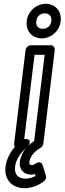

<svg xmlns="http://www.w3.org/2000/svg" viewBox="-20 -753 339 1006"><path d="M118 21C99 43 87 70 84 95C79 137 108 162 142 162C149 162 158 161 163 159L166 169C149 178 128 183 115 183C77 183 54 164 59 120C64 77 93 44 118 21ZM128 11C128 11 156 -25 110 -25H107L161 -466H214L159 -14C146 -6 137 2 128 11ZM54 0C54 3 54 11 58 16C37 41 14 77 9 120C0 192 48 233 109 233C141 233 182 220 211 196C219 190 224 178 221 168L204 114C196 87 172 100 167 104C158 110 152 112 148 112C138 112 132 109 134 95C136 79 144 63 158 48C167 39 178 30 192 22C199 18 206 9 207 0L267 -491C268 -502 261 -516 246 -516H142C131 -516 116 -506 114 -491ZM204 -602C181 -602 167 -617 170 -642C173 -668 192 -683 214 -683C238 -683 252 -668 249 -642C246 -618 228 -602 204 -602ZM198 -552C248 -552 292 -590 298 -642C304 -694 270 -733 220 -733C170 -733 126 -694 120 -642C114 -591 149 -552 198 -552Z"/></svg>

Font: Falling Sky
Style: CondOuObl
Weight: 400
Designer: Paul D. Hunt
Foundry: Adobe Systems Incorporated
Version: Version 1.02